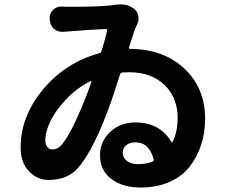

<svg xmlns="http://www.w3.org/2000/svg" viewBox="-20 -797 1040 867"><path d="M602.5 -55.7Q639.6 -55.7 668.9 -67.4Q675.8 -70.3 673.8 -77.1Q654.3 -154.3 590.8 -154.3Q566.4 -154.3 550.3 -141.6Q534.2 -128.9 534.2 -107.4Q534.2 -85 553.2 -70.3Q572.3 -55.7 602.5 -55.7ZM389.6 -418 392.6 -426.8Q393.6 -428.7 392.1 -430.2Q390.6 -431.6 388.7 -430.7Q326.2 -399.4 277.8 -347.7Q229.5 -295.9 207 -248.5Q184.6 -201.2 184.6 -165Q184.6 -144.5 193.8 -133.3Q203.1 -122.1 215.8 -122.1Q243.2 -122.1 262.7 -148.4Q293 -186.5 329.1 -267.1Q365.2 -347.7 389.6 -418ZM562.5 -583Q561.5 -580.1 563 -578.1Q564.5 -576.2 567.4 -576.2Q718.8 -575.2 812.5 -487.3Q906.2 -399.4 906.2 -260.7Q906.2 -197.3 888.2 -142.6Q870.1 -87.9 835.9 -43.9Q801.8 0 744.6 24.9Q687.5 49.8 615.2 49.8Q534.2 49.8 482.9 11.2Q431.6 -27.3 431.6 -96.7Q431.6 -158.2 477.5 -201.2Q523.4 -244.1 590.8 -244.1Q702.1 -244.1 753.9 -156.2Q754.9 -154.3 756.8 -154.3Q758.8 -154.3 759.8 -156.2Q782.2 -204.1 782.2 -263.7Q782.2 -356.4 722.7 -413.6Q663.1 -470.7 563.5 -470.7Q550.8 -470.7 532.2 -469.7Q525.4 -468.8 522.5 -461.9L482.4 -339.8Q405.3 -122.1 332 -38.1Q284.2 15.6 199.2 15.6Q148.4 15.6 110.8 -23.4Q73.2 -62.5 73.2 -130.9Q73.2 -271.5 174.3 -393.1Q275.4 -514.6 428.7 -556.6Q436.5 -558.6 438.5 -566.4Q453.1 -613.3 463.9 -659.2Q464.8 -661.1 462.9 -663.6Q460.9 -666 459 -666Q398.4 -664.1 265.6 -653.3Q262.7 -653.3 260.7 -653.3Q240.2 -653.3 223.6 -667Q206.1 -682.6 205.1 -706.1L204.1 -713.9Q203.1 -736.3 219.7 -752Q235.4 -767.6 256.8 -767.6Q257.8 -767.6 258.8 -767.6Q265.6 -766.6 272.5 -766.6Q302.7 -766.6 331.1 -766.6Q410.2 -766.6 480.5 -772.5Q490.2 -773.4 501 -775.4Q512.7 -777.3 524.4 -777.3Q558.6 -777.3 585 -757.8Q600.6 -745.1 604.5 -725.6Q605.5 -719.7 605.5 -712.9Q605.5 -700.2 599.6 -687.5Q590.8 -669.9 585 -653.3Q582 -642.6 573.7 -617.2Q565.4 -591.8 562.5 -583Z"/></svg>

Font: Gen Jyuu Gothic Monospace Bold
Style: Bold
Weight: 700
Designer: [Source Han Sans]
Ryoko NISHIZUKA  (kana & ideographs); Paul D. Hunt (Latin, Greek & Cyrillic); Wenlong ZHANG  (bopomofo
Version: Version 1.002.20150607